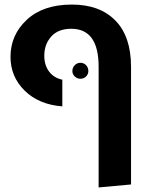

<svg xmlns="http://www.w3.org/2000/svg" viewBox="-20 -604 665 841"><path d="M412 217V-312Q412 -478 292 -478Q235 -478 204.5 -444Q174 -410 174 -360Q174 -318 195.5 -290Q217 -262 253 -255V-138Q150 -146 88 -207Q26 -268 26 -355Q26 -451 97.5 -517.5Q169 -584 295 -584Q417 -584 485.5 -514Q554 -444 554 -311V204ZM332 -259Q318 -259 307.5 -269Q297 -279 297 -293Q297 -308 307.5 -318.5Q318 -329 332 -329Q347 -329 357 -318.5Q367 -308 367 -293Q367 -279 357 -269Q347 -259 332 -259Z"/></svg>

Font: FiraGO SemiBold
Style: Regular
Weight: 600
Designer: bBox Type
Foundry: bBox Type GmbH
Version: Version 1.001;PS 001.001;hotconv 1.0.88;makeotf.lib2.5.64775